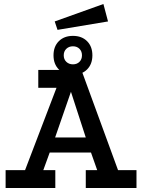

<svg xmlns="http://www.w3.org/2000/svg" viewBox="-20 -938 709 958"><path d="M8 0V-89H105L262 -500H171V-589H386L569 -89H661V0H408V-89H465L434 -177H228L196 -89H256V0ZM255 -252H408L334 -480ZM344 -759Q388 -759 414.5 -732.5Q441 -706 441 -662Q441 -618 414.5 -591.5Q388 -565 344 -565Q300 -565 273.5 -591.5Q247 -618 247 -662Q247 -706 273.5 -732.5Q300 -759 344 -759ZM344 -707Q324 -707 311 -694.5Q298 -682 298 -662Q298 -642 311 -629.5Q324 -617 344 -617Q364 -617 376.5 -629.5Q389 -642 389 -662Q389 -682 376.5 -694.5Q364 -707 344 -707ZM496 -918 519 -831 267 -789 253 -831Z"/></svg>

Font: Podkova SemiBold
Style: Regular
Weight: 600
Designer: Ilya Yudin
Foundry: Cyreal (www.cyreal.org)
Version: Version 2.103